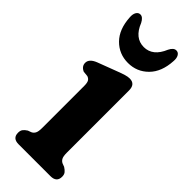

<svg xmlns="http://www.w3.org/2000/svg" viewBox="-216 -660 685 685"><g transform="rotate(45 127.0 -317.5)"><path d="M196 -414.5V-101Q196 -82 200.5 -74Q205 -66 213 -62.5L225 -58Q234.5 -52 239.8 -45.5Q245 -39 245 -28Q245 0 214 0H53Q22.5 0 22.5 -28Q22.5 -39 27.5 -45.5Q32.5 -52 42 -58L54.5 -62.5Q62.5 -66 67 -74Q71.5 -82 71.5 -101V-312.5Q71.5 -328.5 67.5 -335.5Q63.5 -342.5 54.5 -345.5L34.5 -347.5Q15.5 -356 15.5 -373.5Q15.5 -393.5 44.5 -405L117 -432.5Q135 -439.5 146.8 -443Q158.5 -446.5 167.5 -446.5Q196 -446.5 196 -414.5ZM123.8 -561Q168.9 -561 191.5 -615.5Q201.1 -635 214.5 -635Q224.6 -635 230.1 -625.5Q235.6 -616 234.2 -600.5Q231 -543.5 199.7 -512.2Q168.5 -481 123.8 -481Q78.8 -481 47.7 -512.2Q16.7 -543.5 13.4 -600.5Q12.1 -616 17.6 -625.5Q23.1 -635 33.2 -635Q46.1 -635 56.2 -615.5Q77.8 -561 123.8 -561Z"/></g></svg>

Font: Fraunces 144pt SuperSoft SemiBold
Style: Regular
Weight: 600
Version: Version 1.000;[b76b70a41]